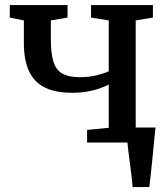

<svg xmlns="http://www.w3.org/2000/svg" viewBox="-20 -576 678 776"><path d="M516 180Q514.5 160.5 511.8 136.5Q509 112.5 505.8 88Q502.5 63.5 499.5 40.8Q496.5 18 495 0L450 -60.5H608.5Q606.5 -41 604 -16.8Q601.5 7.5 599 34Q596.5 60.5 593.8 86.8Q591 113 588.5 137Q586 161 583.5 180ZM332 0V-51L419.5 -59.5V-234Q403 -226 381.5 -218.2Q360 -210.5 332.8 -205.8Q305.5 -201 271.5 -201Q202.5 -201 159.5 -223.2Q116.5 -245.5 96.5 -290Q76.5 -334.5 76.5 -401V-493.5L19.5 -505V-555.5H253V-505L185.5 -493.5V-415.5Q185.5 -361.5 195.5 -328Q205.5 -294.5 231 -279.2Q256.5 -264 302.5 -264Q339.5 -264 371 -271.8Q402.5 -279.5 419.5 -288V-493.5L348 -505V-555.5H598V-505L528.5 -493.5V-59.5L600 -51V0Z"/></svg>

Font: Merriweather Medium
Style: Regular
Weight: 500
Version: Version 2.100